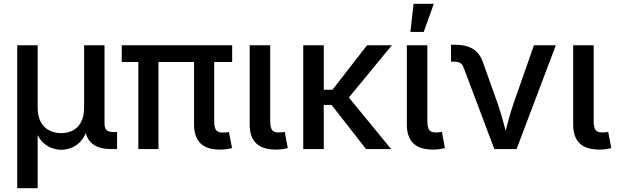

<svg xmlns="http://www.w3.org/2000/svg" viewBox="-20 -777 3218 1001"><path d="M69.8 204.1V-541H176.3V-217.3Q176.3 -170.9 192.6 -141.1Q209 -111.3 236.8 -97.2Q264.6 -83 298.8 -83Q333.5 -83 360.4 -97.2Q387.2 -111.3 402.8 -141.1Q418.5 -170.9 418.5 -217.3V-541H524.9V-133.3Q524.9 -108.9 535.9 -98.6Q546.9 -88.4 573.7 -88.4H590.3V0H558.6Q489.7 0 455.8 -32.7Q421.9 -65.4 421.9 -127.9V-177.2H443.4Q443.4 -123 429.2 -87.9Q415 -52.7 393.1 -32.7Q371.1 -12.7 346.2 -4.4Q321.3 3.9 299.8 3.9Q277.8 3.9 252.9 -4.4Q228 -12.7 205.8 -32.7Q183.6 -52.7 169.4 -87.9Q155.3 -123 155.3 -177.2H176.3V204.1Z M1126.5 2.9Q1057.1 2.9 1024.4 -30.5Q991.7 -64 991.7 -127.4V-512.7H1096.7V-146.5Q1096.7 -113.3 1106.2 -99.6Q1115.7 -85.9 1141.6 -85.9Q1153.8 -85.9 1160.6 -86.7Q1167.5 -87.4 1173.3 -88.9L1189.9 -4.9Q1179.2 -2 1162.6 0.5Q1146 2.9 1126.5 2.9ZM701.2 0V-512.7H806.2V0ZM614.7 -453.6V-541H1190.4V-453.6Z M1418.9 2.9Q1348.6 2.9 1315.2 -30Q1281.7 -63 1281.7 -127.4V-541H1388.7V-147Q1388.7 -113.8 1397.9 -100.1Q1407.2 -86.4 1433.1 -86.4Q1444.8 -86.4 1451.9 -87.4Q1459 -88.4 1464.4 -89.8L1480.5 -4.9Q1469.7 -2 1453.4 0.5Q1437 2.9 1418.9 2.9Z M1668 -541V0H1561V-541ZM2022.9 -541 1767.1 -230H1633.8L1633.3 -309.1H1713.4L1893.6 -541ZM1888.2 0 1705.6 -233.9 1773.4 -299.8 2019 0Z M2238.3 2.9Q2168 2.9 2134.5 -30Q2101.1 -63 2101.1 -127.4V-541H2208V-147Q2208 -113.8 2217.3 -100.1Q2226.6 -86.4 2252.4 -86.4Q2264.2 -86.4 2271.2 -87.4Q2278.3 -88.4 2283.7 -89.8L2299.8 -4.9Q2289.1 -2 2272.7 0.5Q2256.3 2.9 2238.3 2.9ZM2119.6 -610.4 2136.2 -757.3H2241.7L2189 -610.4Z M2557.1 0 2398.4 -421.4Q2391.6 -440.9 2380.1 -448.2Q2368.7 -455.6 2348.1 -455.6H2331.5V-543.9H2350.1Q2409.2 -543.9 2445.3 -522.2Q2481.4 -500.5 2498 -452.1L2575.2 -235.4Q2592.3 -185.5 2605.2 -136.2Q2618.2 -86.9 2631.8 -38.1H2601.1Q2614.3 -86.9 2627 -136.2Q2639.6 -185.5 2656.7 -235.4L2763.7 -541H2877.9L2673.3 0Z M3105.5 2.9Q3035.2 2.9 3001.7 -30Q2968.3 -63 2968.3 -127.4V-541H3075.2V-147Q3075.2 -113.8 3084.5 -100.1Q3093.8 -86.4 3119.6 -86.4Q3131.3 -86.4 3138.4 -87.4Q3145.5 -88.4 3150.9 -89.8L3167 -4.9Q3156.2 -2 3139.9 0.5Q3123.5 2.9 3105.5 2.9Z"/></svg>

Font: Inter 17pt Medium
Style: Regular
Weight: 500
Version: Version 4.001;git-66647c0bb